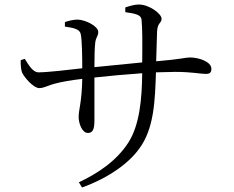

<svg xmlns="http://www.w3.org/2000/svg" viewBox="-20 -787 1040 852"><path d="M72 -520C71 -503 73 -477 78 -465C88 -443 129 -396 154 -396C176 -396 198 -410 224 -416C254 -424 294 -431 345 -437C343 -331 329 -302 329 -268C329 -240 344 -197 370 -197C391 -197 399 -212 399 -252V-443C462 -450 539 -457 611 -462C610 -346 599 -232 550 -155C495 -69 408 -15 330 22L344 45C466 1 555 -66 599 -129C664 -217 668 -342 672 -466L757 -468C832 -468 869 -459 893 -459C911 -459 918 -465 918 -482C918 -513 863 -532 823 -532C801 -532 791 -525 673 -515L677 -647C679 -688 697 -683 697 -704C697 -726 642 -767 596 -767C578 -767 557 -761 536 -754V-733C579 -727 605 -722 608 -701C612 -662 612 -600 611 -510L399 -489C399 -533 400 -573 402 -591C404 -623 416 -624 416 -645C416 -672 356 -700 324 -700C307 -700 285 -695 268 -689V-669C310 -663 333 -657 338 -637C344 -613 345 -535 345 -484C285 -477 190 -466 151 -466C126 -466 108 -497 90 -526Z"/></svg>

Font: Harano Aji Mincho KR
Style: Regular
Weight: 400
Foundry: Masamichi Hosoda
Version: HaranoAjiMinchoKR-Regular version 20230610;ttx 4.39.4